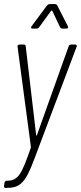

<svg xmlns="http://www.w3.org/2000/svg" viewBox="-23 -720 396 940"><path d="M136 -580H157C161 -580 166 -583 169 -587L227 -667C229 -669 232 -669 233 -667L271 -587C273 -583 277 -580 282 -580H302C310 -580 312 -585 309 -592L257 -694C254 -698 251 -700 246 -700H220C215 -700 211 -697 207 -693L132 -592C127 -585 128 -580 136 -580ZM2 200H6C74 200 100 180 146 56L352 -491C355 -498 352 -502 345 -502H325C319 -502 314 -498 313 -493L158 -59C156 -55 154 -55 154 -59L103 -493C103 -499 99 -502 94 -502H73C66 -502 62 -498 63 -491L128 -3C128 -1 129 1 128 3C82 136 66 164 11 165H10C4 165 0 169 -1 175L-3 190C-4 196 -1 200 2 200Z"/></svg>

Font: Barlow Condensed ExtraLight
Style: Italic
Weight: 275
Width: 3
Italic angle: -7°
Designer: Jeremy Tribby
Foundry: Tribby Type
Version: Version 1.422;hotconv 1.0.109;makeotfexe 2.5.65596